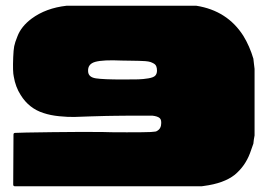

<svg xmlns="http://www.w3.org/2000/svg" viewBox="-20 -649 934 669"><path d="M863 -443Q864 -437 865 -425.5Q866 -414 867 -409V-408V-178Q867 -177 867 -177Q864 -162 863 -150Q863 -150 863 -149Q857 -131 851 -115Q834 -70 798 -40Q760 -10 690 -1Q689 -1 686.5 -0.5Q684 0 683 0H32Q26 0 26 -6Q27 -168 27 -180Q27 -186 33 -186Q45 -187 162 -188.5Q279 -190 339 -189Q358 -188 422 -188Q486 -188 505 -189Q516 -190 521 -190.5Q526 -191 532.5 -196.5Q539 -202 541 -212Q544 -231 536.5 -237.5Q529 -244 511 -246Q502 -246 478.5 -246Q455 -246 431.5 -246Q408 -246 382.5 -245.5Q357 -245 350 -245Q332 -245 296.5 -243.5Q261 -242 239 -241.5Q217 -241 186.5 -244Q156 -247 132 -255Q81 -271 52 -318Q34 -346 28 -382Q24 -398 26 -449Q27 -475 29.5 -488Q32 -501 41 -523Q54 -557 90 -584Q140 -621 212 -629H663Q664 -629 664 -629Q772 -612 828 -524Q850 -488 863 -444Q863 -443 863 -443ZM407 -372Q444 -372 461.5 -372.5Q479 -373 497 -376Q515 -379 521 -385.5Q527 -392 527 -403Q527 -412 524.5 -418Q522 -424 516 -427.5Q510 -431 504 -433Q498 -435 486 -436Q474 -437 464 -437Q454 -437 436 -437.5Q418 -438 404 -438Q339 -441 312 -433.5Q285 -426 287 -400Q288 -380 314 -376Q340 -372 407 -372Z"/></svg>

Font: Cubao Free Wide
Style: Wide
Weight: 400
Designer: Aaron Amar
Version: Version 001.001